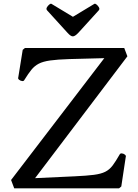

<svg xmlns="http://www.w3.org/2000/svg" viewBox="-20 -1020 750 1040"><path d="M170 -55 385 -65Q450 -68 488.5 -73Q527 -78 550 -89.5Q573 -101 590 -123.5Q607 -146 628 -183Q631 -190 640.5 -189Q650 -188 657 -182Q664 -176 661 -169L637 -10L625 0H57L40 -45L545 -705L355 -700Q291 -698 252 -692.5Q213 -687 190 -675Q167 -663 150 -642Q133 -621 112 -587Q109 -580 100 -581Q91 -582 83.5 -588Q76 -594 79 -601L103 -750L115 -760H653L670 -715ZM235 -964 346 -842Q363 -823 374.5 -823Q386 -823 404 -842L515 -964Q521 -971 516 -980Q511 -989 503 -995.5Q495 -1002 491 -999L375 -929L259 -999Q255 -1002 247 -995.5Q239 -989 234 -980Q229 -971 235 -964Z"/></svg>

Font: Anvers
Style: Regular
Weight: 400
Designer: Ishtar van Looy
Version: Version 1.000